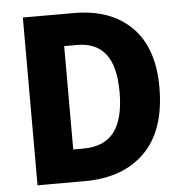

<svg xmlns="http://www.w3.org/2000/svg" viewBox="-51 -764 780 814"><g transform="rotate(-5 338.5 -357.0)"><path d="M627 -369Q627 -187 534 -93.5Q441 0 277 0H76V-714H293Q450 -714 538.5 -625.5Q627 -537 627 -369ZM457 -363Q457 -474 416 -526Q375 -578 295 -578H240V-138H282Q372 -138 414.5 -193.5Q457 -249 457 -363Z"/></g></svg>

Font: Noto Sans Devanagari SemiCondensed ExtraBold
Style: Regular
Weight: 800
Width: 4
Designer: Jelle Bosma - Monotype Design Team
Foundry: Monotype Imaging Inc.
Version: Version 2.004; ttfautohint (v1.8.4.7-5d5b)